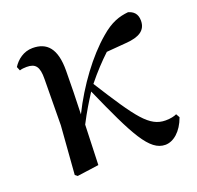

<svg xmlns="http://www.w3.org/2000/svg" viewBox="-103 -654 803 781"><g transform="rotate(-20 298.5 -263.5)"><path d="M486 16C521 16 558 -14 578 -70L569 -86C559 -81 542 -77 521 -77C451 -77 411 -134 295 -317C328 -358 360 -392 391 -421L477 -428C534 -432 565 -451 565 -493C565 -524 548 -537 527 -543C488 -539 452 -528 405 -487C332 -425 258 -325 205 -218C207 -282 209 -345 209 -405C210 -503 173 -539 112 -539C73 -539 43 -515 26 -488L33 -471C42 -474 52 -475 63 -475C101 -475 116 -458 115 -403L113 -204L97 5L107 13L201 0L207 -173C233 -223 251 -252 276 -291C373 -72 418 16 486 16Z"/></g></svg>

Font: Noto Serif CJK KR SemiBold
Style: Regular
Weight: 600
Designer: Ryoko NISHIZUKA 西塚涼子 (kana & ideographs); Frank Grießhammer (Latin, Greek & Cyrillic); Wenlong ZHANG 张文龙 (bopomofo); San
Foundry: Adobe
Version: Version 2.001;hotconv 1.1.0;makeotfexe 2.6.0